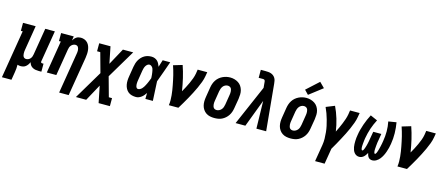

<svg xmlns="http://www.w3.org/2000/svg" viewBox="-86 -1506 5644 2434"><g transform="rotate(15 2736.0 -289.0)"><path d="M-28 205 76 -425H52V-530H218L165 -206Q163 -195 162 -183Q161 -171 161.5 -159.5Q162 -148 164 -137Q166 -126 171.5 -116.5Q177 -107 187 -102Q197 -97 208 -97Q223 -97 238 -104Q253 -111 263 -123Q273 -135 278.5 -149.5Q284 -164 286 -179L344 -530H470L402 -119Q401 -114 401.5 -110Q402 -106 404.5 -103Q407 -100 411 -98.5Q415 -97 420 -97H437V8H402Q381 8 360 4.5Q339 1 321 -9Q303 -19 291 -35.5Q279 -52 275 -73Q267 -56 256.5 -41Q246 -26 232 -14Q218 -2 200.5 3Q183 8 165 8Q154 8 143.5 6.5Q133 5 122 1Q123 26 120.5 51.5Q118 77 114 102L97 205Z M723 205 810 -324Q812 -335 813.5 -347Q815 -359 814.5 -370.5Q814 -382 811.5 -393Q809 -404 803.5 -413.5Q798 -423 788 -428Q778 -433 767 -433Q752 -433 737.5 -426Q723 -419 712.5 -407Q702 -395 696.5 -380.5Q691 -366 689 -351L631 0H506L576 -425H552V-530H718L709 -475Q717 -488 727.5 -500.5Q738 -513 751.5 -522Q765 -531 780 -534.5Q795 -538 810 -538Q836 -538 859.5 -528.5Q883 -519 899.5 -501Q916 -483 925 -459.5Q934 -436 937 -411Q940 -386 938.5 -359.5Q937 -333 933 -307L848 205Z M943 205 1165 -168 1094 -425H1052V-530H1200L1244 -312L1363 -530H1498L1276 -157L1347 100H1389V205H1241L1197 -13L1078 205Z M1677 8Q1649 8 1622 1Q1595 -6 1575 -22.5Q1555 -39 1542.5 -62.5Q1530 -86 1525 -112.5Q1520 -139 1521 -167Q1522 -195 1527 -223L1548 -353Q1552 -377 1559 -400Q1566 -423 1578 -444.5Q1590 -466 1607.5 -484.5Q1625 -503 1646.5 -515.5Q1668 -528 1691.5 -533Q1715 -538 1738 -538Q1760 -538 1780.5 -530Q1801 -522 1815.5 -508Q1830 -494 1839.5 -475Q1849 -456 1856 -437Q1863 -460 1870.5 -483.5Q1878 -507 1885 -530H1984Q1959 -461 1935 -391.5Q1911 -322 1885 -254Q1889 -190 1891.5 -126.5Q1894 -63 1898 0H1800Q1800 -19 1800.5 -38.5Q1801 -58 1801 -78Q1790 -61 1777 -45.5Q1764 -30 1748 -18Q1732 -6 1714 1Q1696 8 1677 8ZM1677 -97Q1690 -97 1703 -104Q1716 -111 1726.5 -121.5Q1737 -132 1744.5 -144.5Q1752 -157 1759 -169.5Q1766 -182 1772 -195Q1778 -208 1783.5 -221Q1789 -234 1794 -247Q1799 -260 1804 -273Q1803 -285 1802.5 -297Q1802 -309 1800.5 -321Q1799 -333 1797.5 -344.5Q1796 -356 1793.5 -368Q1791 -380 1787.5 -391Q1784 -402 1777 -411Q1770 -420 1760 -426.5Q1750 -433 1738 -433Q1723 -433 1710 -422Q1697 -411 1689 -396.5Q1681 -382 1677 -367Q1673 -352 1670 -336L1649 -206Q1647 -196 1646 -185Q1645 -174 1644.5 -163.5Q1644 -153 1645 -142.5Q1646 -132 1649 -122Q1652 -112 1659 -104.5Q1666 -97 1677 -97Z M2108 0Q2113 -33 2112.5 -66Q2112 -99 2109 -131Q2106 -163 2101 -195Q2096 -227 2090 -258Q2084 -289 2077.5 -320Q2071 -351 2063.5 -382Q2056 -413 2047 -443Q2038 -473 2028 -503L2145 -538Q2172 -460 2191 -378.5Q2210 -297 2223 -214Q2241 -245 2258 -277.5Q2275 -310 2290 -342.5Q2305 -375 2317.5 -409Q2330 -443 2336 -477L2344 -530H2470L2461 -477Q2454 -435 2438.5 -394Q2423 -353 2404.5 -312.5Q2386 -272 2365.5 -232.5Q2345 -193 2323.5 -154Q2302 -115 2279 -76.5Q2256 -38 2233 0Z M2705 8Q2676 8 2648 2Q2620 -4 2597 -19.5Q2574 -35 2558.5 -58Q2543 -81 2536 -108Q2529 -135 2529.5 -164.5Q2530 -194 2535 -223L2556 -353Q2560 -378 2568.5 -402.5Q2577 -427 2591.5 -449.5Q2606 -472 2626.5 -489.5Q2647 -507 2671 -518.5Q2695 -530 2720 -535.5Q2745 -541 2771 -541Q2800 -541 2827.5 -533Q2855 -525 2878 -510Q2901 -495 2916.5 -472Q2932 -449 2939.5 -422Q2947 -395 2946 -365.5Q2945 -336 2941 -307L2919 -177Q2915 -152 2906.5 -127.5Q2898 -103 2883.5 -81Q2869 -59 2848.5 -41Q2828 -23 2804.5 -11.5Q2781 0 2755.5 4Q2730 8 2705 8ZM2708 -97Q2725 -97 2742 -105.5Q2759 -114 2770.5 -128Q2782 -142 2788 -159Q2794 -176 2797 -194L2818 -324Q2820 -336 2821 -348Q2822 -360 2821 -372Q2820 -384 2817 -395.5Q2814 -407 2807 -415.5Q2800 -424 2789 -428.5Q2778 -433 2766 -433Q2748 -433 2731.5 -424.5Q2715 -416 2704 -401.5Q2693 -387 2687 -370Q2681 -353 2678 -336L2657 -206Q2655 -194 2654 -182Q2653 -170 2654 -158.5Q2655 -147 2658 -135.5Q2661 -124 2667.5 -115Q2674 -106 2685 -101.5Q2696 -97 2708 -97Z M2984 0 3211 -523 3204 -600Q3203 -606 3202 -611.5Q3201 -617 3197.5 -621.5Q3194 -626 3188.5 -628Q3183 -630 3177 -630H3118V-735H3177Q3196 -735 3215.5 -733.5Q3235 -732 3252.5 -726Q3270 -720 3284.5 -708.5Q3299 -697 3308.5 -681Q3318 -665 3321.5 -646.5Q3325 -628 3327 -609L3385 0H3257L3249 -362L3112 0Z M3705 8Q3676 8 3648 2Q3620 -4 3597 -19.5Q3574 -35 3558.5 -58Q3543 -81 3536 -108Q3529 -135 3529.5 -164.5Q3530 -194 3535 -223L3556 -353Q3560 -378 3568.5 -402.5Q3577 -427 3591.5 -449.5Q3606 -472 3626.5 -489.5Q3647 -507 3671 -518.5Q3695 -530 3720 -535.5Q3745 -541 3771 -541Q3800 -541 3827.5 -533Q3855 -525 3878 -510Q3901 -495 3916.5 -472Q3932 -449 3939.5 -422Q3947 -395 3946 -365.5Q3945 -336 3941 -307L3919 -177Q3915 -152 3906.5 -127.5Q3898 -103 3883.5 -81Q3869 -59 3848.5 -41Q3828 -23 3804.5 -11.5Q3781 0 3755.5 4Q3730 8 3705 8ZM3708 -97Q3725 -97 3742 -105.5Q3759 -114 3770.5 -128Q3782 -142 3788 -159Q3794 -176 3797 -194L3818 -324Q3820 -336 3821 -348Q3822 -360 3821 -372Q3820 -384 3817 -395.5Q3814 -407 3807 -415.5Q3800 -424 3789 -428.5Q3778 -433 3766 -433Q3748 -433 3731.5 -424.5Q3715 -416 3704 -401.5Q3693 -387 3687 -370Q3681 -353 3678 -336L3657 -206Q3655 -194 3654 -182Q3653 -170 3654 -158.5Q3655 -147 3658 -135.5Q3661 -124 3667.5 -115Q3674 -106 3685 -101.5Q3696 -97 3708 -97ZM3777 -583 3725 -637 3885 -783 3951 -717Z M4082 205 4119 -17Q4126 -59 4125 -101Q4124 -143 4120 -184Q4116 -225 4107.5 -264.5Q4099 -304 4088 -343Q4077 -382 4063.5 -419.5Q4050 -457 4033 -493L4145 -538Q4180 -465 4203.5 -386Q4227 -307 4239 -225Q4255 -256 4269 -287Q4283 -318 4296 -349.5Q4309 -381 4319.5 -412.5Q4330 -444 4336 -477L4344 -530H4470L4461 -477Q4454 -435 4439 -394Q4424 -353 4406.5 -313Q4389 -273 4369 -233.5Q4349 -194 4328 -155Q4307 -116 4285.5 -77Q4264 -38 4241 0L4207 205Z M4606 8Q4586 8 4569 -1Q4552 -10 4540.5 -25Q4529 -40 4522.5 -58Q4516 -76 4512.5 -95Q4509 -114 4508.5 -134Q4508 -154 4508.5 -174Q4509 -194 4511 -214.5Q4513 -235 4517 -255Q4522 -291 4532 -327.5Q4542 -364 4554 -399.5Q4566 -435 4581.5 -470Q4597 -505 4614 -538L4707 -497Q4691 -467 4677.5 -435.5Q4664 -404 4653 -372Q4642 -340 4634 -306.5Q4626 -273 4620 -240Q4619 -233 4618 -226Q4617 -219 4616 -212Q4615 -205 4614.5 -198Q4614 -191 4613 -184Q4612 -177 4611.5 -170Q4611 -163 4610.5 -156Q4610 -149 4609.5 -142Q4609 -135 4609 -128.5Q4609 -122 4609.5 -115Q4610 -108 4611 -101.5Q4612 -95 4615 -88Q4618 -81 4625 -81Q4631 -81 4635 -87Q4639 -93 4642 -98.5Q4645 -104 4647 -110Q4649 -116 4651.5 -122Q4654 -128 4655.5 -134Q4657 -140 4659 -145.5Q4661 -151 4662.5 -157Q4664 -163 4665.5 -169Q4667 -175 4668.5 -181Q4670 -187 4671 -193Q4672 -199 4673.5 -205Q4675 -211 4676 -217Q4677 -223 4678 -229Q4679 -235 4680 -241Q4681 -247 4682 -253Q4683 -259 4684 -265L4698 -345H4804L4791 -265Q4790 -258 4788.5 -251Q4787 -244 4786 -237.5Q4785 -231 4784 -224Q4783 -217 4782.5 -210Q4782 -203 4781 -196Q4780 -189 4779.5 -182.5Q4779 -176 4778.5 -169Q4778 -162 4777.5 -155Q4777 -148 4776.5 -141.5Q4776 -135 4776 -128Q4776 -121 4776.5 -114.5Q4777 -108 4778 -101.5Q4779 -95 4781.5 -88Q4784 -81 4791 -81Q4797 -81 4801 -87Q4805 -93 4808 -98.5Q4811 -104 4813 -110Q4815 -116 4817 -122Q4819 -128 4821 -134Q4823 -140 4824.5 -145.5Q4826 -151 4827.5 -157Q4829 -163 4830.5 -169Q4832 -175 4833.5 -181Q4835 -187 4836.5 -193Q4838 -199 4839 -205Q4840 -211 4841.5 -217Q4843 -223 4844 -229Q4845 -235 4846 -241Q4847 -247 4848 -253Q4849 -259 4850 -264Q4861 -330 4861 -394Q4861 -458 4848 -521L4952 -538Q4964 -468 4965.5 -397.5Q4967 -327 4955 -255Q4951 -228 4944 -201Q4937 -174 4928 -147.5Q4919 -121 4906 -95Q4893 -69 4875 -46Q4857 -23 4831.5 -7.5Q4806 8 4778 8Q4763 8 4749 2Q4735 -4 4726.5 -15.5Q4718 -27 4713 -41Q4708 -55 4705 -69Q4697 -55 4687.5 -41Q4678 -27 4665.5 -15.5Q4653 -4 4637.5 2Q4622 8 4606 8Z M5108 0Q5113 -33 5112.5 -66Q5112 -99 5109 -131Q5106 -163 5101 -195Q5096 -227 5090 -258Q5084 -289 5077.5 -320Q5071 -351 5063.5 -382Q5056 -413 5047 -443Q5038 -473 5028 -503L5145 -538Q5172 -460 5191 -378.5Q5210 -297 5223 -214Q5241 -245 5258 -277.5Q5275 -310 5290 -342.5Q5305 -375 5317.5 -409Q5330 -443 5336 -477L5344 -530H5470L5461 -477Q5454 -435 5438.5 -394Q5423 -353 5404.5 -312.5Q5386 -272 5365.5 -232.5Q5345 -193 5323.5 -154Q5302 -115 5279 -76.5Q5256 -38 5233 0Z"/></g></svg>

Font: Iosevka Slab Extrabold Oblique
Style: Regular
Weight: 800
Italic angle: -9°
Monospace: yes
Designer: Belleve Invis
Foundry: Belleve Invis
Version: Version 11.1.1; ttfautohint (v1.8.3)